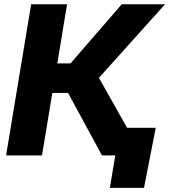

<svg xmlns="http://www.w3.org/2000/svg" viewBox="-20 -748 814 924"><path d="M9.3 0 129.9 -727.5H302.7L255.9 -442.9H319.3L565.9 -727.5H774.4L456.1 -373.5L666.5 0H470.7L307.6 -300.8H231.9L182.1 0ZM508.8 156.2 534.7 0H490.2L512.2 -132.8H729.5L672.9 156.2Z"/></svg>

Font: Inter 20pt ExtraBold
Style: Italic
Weight: 800
Italic angle: -9.3988°
Version: Version 4.001;git-66647c0bb